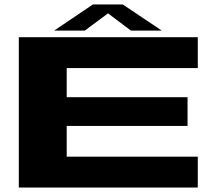

<svg xmlns="http://www.w3.org/2000/svg" viewBox="-20 -842 992 862"><path d="M64.5 0V-675H868V-536.5H279.5V-405.5H822V-276.5H279.5V-138.5H868V0ZM223 -704.5 397 -822H531L706.5 -704.5H568L465 -782L360.5 -704.5Z"/></svg>

Font: Anybody UltraExpanded Regular
Style: Bold
Weight: 700
Width: 9
Designer: Tyler Finck
Foundry: Etcetera Type Company
Version: Version 1.010; ttfautohint (v1.8.3) -l 8 -r 50 -G 200 -x 14 